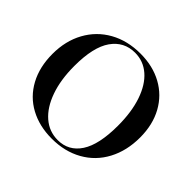

<svg xmlns="http://www.w3.org/2000/svg" viewBox="-135 -674 840 840"><g transform="rotate(45 285.0 -254.0)"><path d="M20 -250Q20 -330 54 -392Q88 -454 149.5 -488.5Q211 -523 292 -523Q368 -523 426.5 -491Q485 -459 517.5 -400Q550 -341 550 -262Q550 -180 516.5 -117Q483 -54 421.5 -19.5Q360 15 280 15Q203 15 144 -17Q85 -49 52.5 -109Q20 -169 20 -250ZM303 1Q370 1 407.5 -56Q445 -113 445 -230Q445 -315 423.5 -378Q402 -441 363 -475Q324 -509 272 -509Q204 -509 164.5 -453Q125 -397 125 -280Q125 -195 147.5 -131.5Q170 -68 210 -33.5Q250 1 303 1Z"/></g></svg>

Font: Nyght Serif
Style: Regular
Weight: 400
Designer: Maksym Kobuzan
Version: Version 0.410;July 4, 2025;FontCreator 15.0.0.2958 64-bit